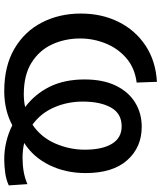

<svg xmlns="http://www.w3.org/2000/svg" viewBox="55 -821 778 928"><g transform="rotate(90 444.0 -357.0)"><path d="M420.5 11.5Q299.5 11.5 215.8 -37.5Q132 -86.5 88.8 -170.5Q45.5 -254.5 45.5 -359Q45.5 -460 85.8 -541Q126 -622 200 -671.2Q274 -720.5 375.5 -726.5L379 -628.5Q308.5 -619.5 261.2 -578.8Q214 -538 190 -478.8Q166 -419.5 166 -355.5Q166 -281.5 194.8 -219.5Q223.5 -157.5 283.2 -120.2Q343 -83 435.5 -83Q468 -83 497.5 -89.5Q434.5 -137 399.2 -208.2Q364 -279.5 364 -377Q364 -466.5 394 -528Q424 -589.5 475.8 -621.2Q527.5 -653 592.5 -653Q692 -653 754.2 -583Q816.5 -513 816.5 -382Q816.5 -285.5 778.2 -207.2Q740 -129 671 -85Q705 -77 742.5 -77Q778 -77 809.5 -82.5Q841 -88 870 -100.5L876 -10.5Q850 2 815.5 6.8Q781 11.5 750 11.5Q705.5 11.5 663.8 1.2Q622 -9 585.5 -27.5Q512.5 11.5 420.5 11.5ZM471 -368Q471 -294.5 499 -229.8Q527 -165 582.5 -125Q643.5 -166 673.5 -235Q703.5 -304 703.5 -377.5Q703.5 -462 675 -509Q646.5 -556 590.5 -556Q529 -556 500 -504.8Q471 -453.5 471 -368Z"/></g></svg>

Font: Heraclito Medium
Style: Regular
Weight: 500
Designer: Kostas Bartsokas (font) & Cristiano Sobral (main changes)
Foundry: Kostas Bartsokas (font) & Cristiano Sobral (main changes)
Version: Version 1.00;July 8, 2020;FontCreator 13.0.0.2655 64-bit